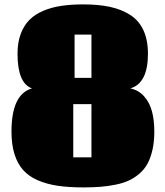

<svg xmlns="http://www.w3.org/2000/svg" viewBox="-20 -816 737 856"><path d="M306.6 -114.7H387.7V-351.6H306.6ZM312.5 -661.6V-468.8H387.7V-661.6ZM58.1 -576.7Q58.1 -626.5 72.3 -664.6Q86.4 -702.6 111.3 -727.5Q136.2 -752.4 173.6 -768.1Q210.9 -783.7 254.2 -790Q297.4 -796.4 351.1 -796.4Q418.5 -796.4 469.2 -785.6Q520 -774.9 559.3 -750.2Q598.6 -725.6 619.1 -681.9Q639.6 -638.2 639.6 -576.2Q639.6 -444.8 561 -421.9Q598.1 -414.1 622.6 -386.5Q647 -358.9 657.5 -319.6Q668 -280.3 668 -229.5Q668 -184.6 659.9 -148.7Q651.9 -112.8 637.9 -86.9Q624 -61 601.8 -42Q579.6 -22.9 554.4 -11.2Q529.3 0.5 495.4 7.3Q461.4 14.2 428 16.8Q394.5 19.5 352.1 19.5Q286.1 19.5 237.1 12.2Q188 4.9 147.9 -12.5Q107.9 -29.8 82.8 -58.3Q57.6 -86.9 44.4 -129.4Q31.2 -171.9 31.2 -229.5Q31.2 -396 122.6 -421.9Q58.1 -444.8 58.1 -576.7Z"/></svg>

Font: Coda
Style: Heavy
Weight: 800
Version: Version 2.000; ttfautohint (v0.8) -r 50 -G 200 -x